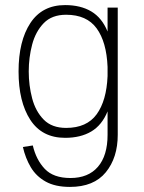

<svg xmlns="http://www.w3.org/2000/svg" viewBox="-20 -530 568 755"><path d="M443 0Q443 90 396 147.5Q349 205 255 205Q197 205 159.5 184Q122 163 101 127.5Q80 92 70 48L109 42Q122 98 156 134Q190 170 257 170Q327 170 365 126Q403 82 403 0V-92Q381 -38 339 -13Q297 12 236 12Q145 12 99 -59Q53 -130 53 -249Q53 -369 99.5 -439.5Q146 -510 236 -510Q297 -510 339 -485Q381 -460 403 -406V-500H443ZM240 -472Q184 -472 152 -439Q120 -406 106.5 -355Q93 -304 93 -249Q93 -194 106.5 -143Q120 -92 152 -59.5Q184 -27 240 -27Q321 -27 360 -80.5Q399 -134 403 -231V-267Q399 -365 360 -418.5Q321 -472 240 -472Z"/></svg>

Font: Haskoy ExtraLight
Style: Regular
Weight: 200
Designer: Ertekin Erdin
Foundry: Ertekin Erdin
Version: Version 2.000; ttfautohint (v1.8.4.7-5d5b)